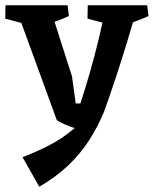

<svg xmlns="http://www.w3.org/2000/svg" viewBox="-35 -492 587 733"><path d="M115 221 51 108Q106 87 156 61Q206 35 250 -3Q233 -8 215 -16Q197 -24 182 -33L28 -455L153 -472L240 -200L254 -97H272Q290 -152 308.5 -216.5Q327 -281 343 -347.5Q359 -414 369 -472H492Q473 -407 451.5 -336Q430 -265 407 -195.5Q384 -126 362 -65Q338 -7 305 44Q272 95 226 139Q180 183 115 221ZM126 -383 -15 -421 -14 -472H153ZM137 -396 117 -472H223L228 -431Q207 -421 184 -412.5Q161 -404 137 -396ZM440 -383 299 -421 300 -472H468ZM441 -396 421 -472H527L532 -431Q511 -421 488 -412.5Q465 -404 441 -396Z"/></svg>

Font: Eczar Medium
Style: Regular
Weight: 500
Designer: Vaibhav Singh
Foundry: Rosetta Type Foundry
Version: Version 2.000